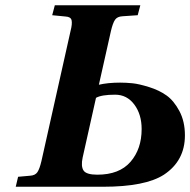

<svg xmlns="http://www.w3.org/2000/svg" viewBox="-20 -712 725 732"><path d="M40 0 49 -38 94 -42Q114 -43 122.5 -55.5Q131 -68 138 -98L249 -594Q256 -621 253 -634.5Q250 -648 230 -649L179 -654L189 -692H515L505 -654L447 -650Q427 -649 418.5 -636.5Q410 -624 403 -594L357 -389Q392 -397 438 -397Q461 -397 485.5 -394.5Q510 -392 548.5 -380Q587 -368 615 -348Q643 -328 664 -288.5Q685 -249 685 -196Q685 -99 605 -46Q534 0 373 0ZM295 -111Q288 -78 298.5 -62Q309 -46 351 -46Q435 -46 477.5 -95Q520 -144 520 -220Q520 -276 492 -313.5Q464 -351 419 -351Q367 -351 346 -339Z"/></svg>

Font: Lingua Franca
Style: Bold Italic
Weight: 700
Italic angle: -13°
Version: Version 1.19